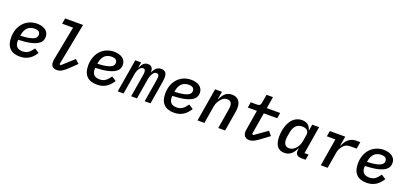

<svg xmlns="http://www.w3.org/2000/svg" viewBox="27 -1769 5947 2810"><g transform="rotate(20 3000.0 -364.0)"><path d="M348 -447C411 -447 434 -420 434 -381C434 -338 407 -286 183 -278L185 -289C202 -396 260 -447 348 -447ZM279 12C396 12 467 -45 522 -132L452 -177C397 -100 357 -74 291 -74C199 -74 174 -126 174 -191C174 -200 174 -206 175 -211C491 -222 540 -310 540 -388C540 -480 461 -528 358 -528C186 -528 66 -397 66 -209C66 -64 138 12 279 12Z M858 12C910 12 954 -14 1039 -97L1125 -181L1065 -236L887 -75L866 -82L993 -740H714L699 -653H869L769 -132C765 -111 763 -93 763 -80C763 -24 791 12 858 12Z M1548 -447C1611 -447 1634 -420 1634 -381C1634 -338 1607 -286 1383 -278L1385 -289C1402 -396 1460 -447 1548 -447ZM1479 12C1596 12 1667 -45 1722 -132L1652 -177C1597 -100 1557 -74 1491 -74C1399 -74 1374 -126 1374 -191C1374 -200 1374 -206 1375 -211C1691 -222 1740 -310 1740 -388C1740 -480 1661 -528 1558 -528C1386 -528 1266 -397 1266 -209C1266 -64 1338 12 1479 12Z M1893 0 1948 -330C1953 -355 1962 -384 1979 -409C1996 -434 2015 -446 2038 -446C2062 -446 2074 -429 2074 -396C2074 -381 2072 -365 2069 -346L2011 0H2102L2156 -325C2161 -356 2174 -385 2189 -409C2204 -434 2223 -446 2246 -446C2272 -446 2285 -430 2285 -397C2285 -384 2282 -360 2279 -341L2222 0H2313L2372 -354C2376 -378 2379 -410 2379 -430C2379 -494 2349 -528 2290 -528C2229 -528 2191 -488 2166 -428H2162C2163 -433 2163 -438 2163 -443C2163 -490 2139 -528 2083 -528C2027 -528 1994 -487 1970 -431H1965L1979 -516H1888L1802 0Z M2748 -447C2811 -447 2834 -420 2834 -381C2834 -338 2807 -286 2583 -278L2585 -289C2602 -396 2660 -447 2748 -447ZM2679 12C2796 12 2867 -45 2922 -132L2852 -177C2797 -100 2757 -74 2691 -74C2599 -74 2574 -126 2574 -191C2574 -200 2574 -206 2575 -211C2891 -222 2940 -310 2940 -388C2940 -480 2861 -528 2758 -528C2586 -528 2466 -397 2466 -209C2466 -64 2538 12 2679 12Z M3152 0 3198 -276C3207 -331 3239 -373 3252 -389C3279 -421 3309 -441 3349 -441C3402 -441 3424 -405 3424 -358C3424 -341 3421 -319 3418 -300L3368 0H3475L3524 -296C3531 -331 3532 -355 3532 -379C3532 -467 3484 -528 3392 -528C3308 -528 3261 -477 3222 -394H3217L3238 -516H3131L3045 0Z M3855 12C3908 12 3953 -16 4042 -84L4133 -152L4080 -216L3884 -77L3864 -87L3921 -429H4130L4144 -516H3936L3966 -698H3866L3844 -568C3837 -529 3821 -516 3782 -516H3686L3672 -429H3814L3765 -133C3762 -114 3759 -97 3759 -85C3759 -25 3791 12 3855 12Z M4399 12C4487 12 4535 -42 4574 -122H4578L4574 -96C4573 -88 4572 -81 4572 -74C4572 -35 4594 0 4663 0H4728L4743 -86H4680L4751 -516H4644L4629 -423H4624C4605 -491 4560 -528 4484 -528C4321 -528 4248 -353 4248 -188C4248 -60 4296 12 4399 12ZM4442 -75C4382 -75 4356 -118 4356 -183C4356 -198 4357 -214 4360 -226L4372 -297C4387 -381 4430 -441 4517 -441C4588 -441 4617 -404 4617 -363C4617 -356 4616 -350 4615 -343L4598 -240C4590 -192 4567 -154 4546 -129C4516 -93 4481 -75 4442 -75Z M5072 0 5115 -258C5123 -306 5153 -344 5166 -360C5194 -395 5228 -409 5285 -409H5375L5393 -516H5333C5233 -516 5178 -459 5139 -370H5133L5158 -516H4918L4903 -429H5036L4965 0Z M5748 -447C5811 -447 5834 -420 5834 -381C5834 -338 5807 -286 5583 -278L5585 -289C5602 -396 5660 -447 5748 -447ZM5679 12C5796 12 5867 -45 5922 -132L5852 -177C5797 -100 5757 -74 5691 -74C5599 -74 5574 -126 5574 -191C5574 -200 5574 -206 5575 -211C5891 -222 5940 -310 5940 -388C5940 -480 5861 -528 5758 -528C5586 -528 5466 -397 5466 -209C5466 -64 5538 12 5679 12Z"/></g></svg>

Font: IBM Mono Medium
Style: Italic
Weight: 500
Italic angle: -9°
Monospace: yes
Designer: Mike Abbink, Paul van der Laan, Pieter van Rosmalen
Foundry: Bold Monday
Version: Version 2.3